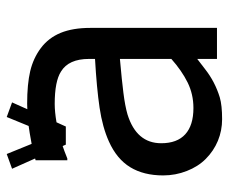

<svg xmlns="http://www.w3.org/2000/svg" viewBox="-74 -584 674 565"><g transform="rotate(-90 262.5 -302.0)"><path d="M462.4 -373V0H371.1V-58.1Q357.9 -48.3 341.3 -35.2Q304.2 -5.9 257.8 8.3Q234.4 15.1 193.8 15.1Q160.2 15.1 130.1 2.7Q100.1 -9.8 76.7 -33.2Q54.2 -55.7 41.3 -88.9Q28.3 -122.1 28.3 -158.2Q28.3 -215.8 52.5 -255.4Q76.7 -294.9 127.9 -317.9Q169.9 -336.9 227.8 -345.5Q285.6 -354 371.1 -358.9V-376.5Q371.1 -436.5 334 -459Q305.2 -477.5 238.8 -477.5Q215.3 -477.5 184.6 -472.2L172.4 -445.3L172.9 -444.8H118.2L118.7 -445.3L114.7 -454.1Q102.5 -450.2 78.1 -440.4H72.8V-533.7L78.1 -535.2L47.9 -603L91.3 -618.7L121.1 -545.4Q157.7 -552.2 173.8 -554.2L200.2 -618.7L243.2 -603L223.1 -558.1Q228.5 -558.6 239.3 -558.6Q296.9 -558.6 335.2 -549.6Q373.5 -540.5 403.3 -518.1Q433.1 -495.6 447.8 -460Q462.4 -424.3 462.4 -373ZM371.1 -285.6 361.3 -284.7Q311 -280.3 271.7 -275.4Q232.4 -270.5 207.5 -263.2Q123 -236.8 123 -164.1Q123 -117.2 149.4 -93.3Q175.8 -69.3 226.6 -69.3Q267.1 -69.3 301.8 -86.4Q336.4 -103.5 371.1 -134.3Z"/></g></svg>

Font: SG Kara Bold
Style: Regular
Weight: 400
Designer: Damoon Khanjanzadeh
Version: Version 1.000